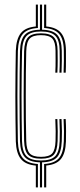

<svg xmlns="http://www.w3.org/2000/svg" viewBox="-20 -820 349 840"><path d="M154.8 0V-109.8Q108.5 -111 88.8 -132.5Q69 -154 67.5 -202.2Q66.5 -248.2 66 -298.1Q65.5 -348 65.5 -398.9Q65.5 -449.8 66 -499.9Q66.5 -550 67.5 -596.5Q69 -646.8 88.8 -667.9Q108.5 -689 154.8 -690V-800H164V-690Q210.5 -689 230 -668Q249.5 -647 250.2 -598Q250.5 -578.2 250.5 -554.5Q250.5 -530.8 249.2 -502H240Q241.5 -531 241.4 -554.6Q241.2 -578.2 241 -598Q240.8 -644.2 222.2 -663.2Q203.8 -682.2 159.2 -682.2Q115 -682.2 96.5 -663Q78 -643.8 76.5 -596Q75.5 -551 74.9 -502Q74.2 -453 74.2 -402.2Q74.2 -351.5 74.8 -301.2Q75.2 -251 76.2 -203.5Q77.5 -156.2 96.2 -137Q115 -117.8 159.5 -117.8Q203.2 -117.8 221.4 -136.6Q239.5 -155.5 241 -202.5Q241.8 -222 241.6 -245.2Q241.5 -268.5 240 -299.2H249.2Q250.8 -268.8 251 -245.5Q251.2 -222.2 250.2 -202Q248.2 -152.2 229 -131.5Q209.8 -110.8 164 -109.8V0ZM136.8 0V-95.5Q91 -99.8 71 -125Q51 -150.2 49.2 -201.2Q48.2 -247.8 47.8 -297.8Q47.2 -347.8 47.2 -399Q47.2 -450.2 47.8 -500.5Q48.2 -550.8 49.2 -597.5Q51 -649.8 71.1 -675Q91.2 -700.2 136.8 -704.2V-800H145.8V-697.5Q100 -694.8 80 -671.5Q60 -648.2 58.2 -597Q57.2 -550.5 56.8 -500.2Q56.2 -450 56.2 -398.9Q56.2 -347.8 56.9 -297.9Q57.5 -248 58.2 -201.8Q59.8 -151.8 79.9 -128.5Q100 -105.2 145.8 -102.5V0ZM159.5 -125.8Q119.5 -125.8 103.1 -143Q86.8 -160.2 85.5 -203.8Q84.5 -250.5 84 -300.2Q83.5 -350 83.5 -400.4Q83.5 -450.8 84.1 -500.1Q84.8 -549.5 85.5 -595.8Q86.8 -639.5 103 -656.9Q119.2 -674.2 159.2 -674.2Q199.2 -674.2 215.5 -657.2Q231.8 -640.2 232 -597.5Q232.2 -578.5 232.4 -555.4Q232.5 -532.2 231 -502H222Q223.5 -532.5 223.2 -555.5Q223 -578.5 223 -597.2Q222.8 -636.2 208.9 -651.2Q195 -666.2 159.2 -666.2Q123.8 -666.2 109.8 -651Q95.8 -635.8 94.8 -595.2Q93.8 -549 93.2 -499.4Q92.8 -449.8 92.8 -399.4Q92.8 -349 93.2 -299.5Q93.8 -250 94.8 -204Q95.8 -164 109.9 -148.9Q124 -133.8 159.5 -133.8Q194.8 -133.8 208.2 -148.8Q221.8 -163.8 223 -203.2Q223.8 -222.5 223.6 -245.4Q223.5 -268.2 222 -299.2H231Q232.5 -268.2 232.6 -245.1Q232.8 -222 232 -202.8Q230.5 -159.2 214.8 -142.5Q199 -125.8 159.5 -125.8ZM258.2 -502Q259.5 -530.5 259.5 -554.5Q259.5 -578.5 259.2 -598.2Q258.8 -648.5 238.8 -671.6Q218.8 -694.8 173 -697.5V-800H182.2V-704.2Q227.5 -700.2 247.6 -675.2Q267.8 -650.2 268.5 -598.8Q268.5 -578.8 268.6 -554.6Q268.8 -530.5 267.5 -502ZM173 0V-102.5Q218.2 -105.2 237.9 -128.1Q257.5 -151 259.2 -201.8Q260 -222 259.9 -245.6Q259.8 -269.2 258.2 -299.2H267.5Q269 -269.5 269 -245.8Q269 -222 268.5 -201.2Q266.8 -150.2 247.1 -125.1Q227.5 -100 182.2 -95.8V0Z"/></svg>

Font: Big Shoulders Inline Display Thin Light
Style: Regular
Weight: 300
Version: Version 2.002